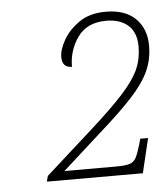

<svg xmlns="http://www.w3.org/2000/svg" viewBox="-40 -860 447 510"><g transform="rotate(-5 183.5 -605.0)"><path d="M65 -387 69 -402 195 -515Q253 -567 284 -601.5Q315 -636 327 -663.5Q339 -691 339 -723Q339 -761 317.5 -780Q296 -799 259 -799Q208 -799 183 -764Q158 -729 158 -685Q132 -685 132 -713Q132 -733 146.5 -758.5Q161 -784 189 -803.5Q217 -823 260 -823Q312 -823 339.5 -795.5Q367 -768 367 -723Q367 -687 353 -656Q339 -625 306 -589Q273 -553 215 -502L114 -411H252Q276 -411 287.5 -414.5Q299 -418 305 -429Q311 -440 318 -464L322 -479H343L321 -387Z"/></g></svg>

Font: Noto Serif Tamil SemiCondensed Thin
Style: Italic
Weight: 100
Width: 4
Italic angle: -12°
Designer: Indian Type Foundry, Tom Grace, and the Monotype Design Team
Foundry: Monotype Imaging Inc.
Version: Version 2.003; ttfautohint (v1.8.4.7-5d5b)